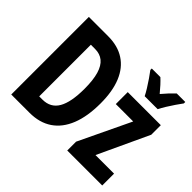

<svg xmlns="http://www.w3.org/2000/svg" viewBox="-164 -1007 1249 1249"><g transform="rotate(45 460.0 -383.0)"><path d="M516.1 -370.1Q516.1 -250.5 483.2 -168Q450.2 -85.4 387 -42.7Q323.7 0 231.9 0H64V-713.9H242.2Q330.1 -713.9 391.4 -674.3Q452.6 -634.8 484.4 -558.1Q516.1 -481.4 516.1 -370.1ZM375 -363.8Q375 -443.8 359.9 -495.1Q344.7 -546.4 314.7 -570.8Q284.7 -595.2 240.2 -595.2H201.2V-120.1H231Q305.2 -120.1 340.1 -180.2Q375 -240.2 375 -363.8ZM900.9 0H579.1V-81.1L749 -437H588.9V-546.9H893.1V-459L730 -108.9H900.9ZM685.5 -606Q676.3 -625.5 659.4 -652.6Q642.6 -679.7 624 -706.8Q605.5 -733.9 590.8 -752.9V-766.1H669.9Q686.5 -751 705.6 -730.2Q724.6 -709.5 744.6 -685.1Q767.6 -712.4 784.9 -730.7Q802.2 -749 820.8 -766.1H898.9V-752.9Q884.8 -733.9 866.7 -707.5Q848.6 -681.2 832 -654.1Q815.4 -627 804.7 -606Z"/></g></svg>

Font: Open Sans Condensed
Style: Regular
Weight: 400
Width: 3
Designer: Monotype Design Team
Foundry: Monotype Imaging Inc.
Version: Version 3.000